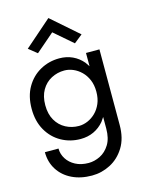

<svg xmlns="http://www.w3.org/2000/svg" viewBox="-136 -792 843 1104"><g transform="rotate(-15 285.0 -240.0)"><path d="M153 -530 103 -570 263 -710 423 -570 373 -530 263 -625ZM125 30Q125 63 143 91.5Q161 120 194 137.5Q227 155 272 155Q307 155 341 138Q375 121 397.5 84.5Q420 48 420 -10V-79Q412 -66 403 -54Q377 -23 341.5 -6.5Q306 10 263 10Q201 10 149 -19Q97 -48 66 -102Q35 -156 35 -230Q35 -305 66 -358.5Q97 -412 149 -441Q201 -470 263 -470Q306 -470 341.5 -453.5Q377 -437 403 -406Q412 -394 420 -381V-460H500V-10Q500 69 467 122.5Q434 176 382 203Q330 230 272 230Q205 230 153.5 205Q102 180 73 134.5Q44 89 44 30ZM116 -230Q116 -177 137.5 -140Q159 -103 195 -84Q231 -65 273 -65Q299 -65 325 -76Q351 -87 372.5 -108Q394 -129 407 -159.5Q420 -190 420 -230Q420 -270 407 -300.5Q394 -331 372.5 -352Q351 -373 325 -384Q299 -395 273 -395Q231 -395 195 -376Q159 -357 137.5 -320Q116 -283 116 -230Z"/></g></svg>

Font: Venryn Sans
Style: Regular
Weight: 400
Designer: Owen Earl, indestructible type* (font) & Cristiano Sobral (main changes)
Version: Version 3.600; ttfautohint (v1.8.3)